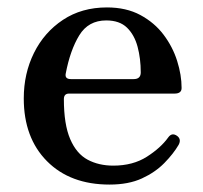

<svg xmlns="http://www.w3.org/2000/svg" viewBox="-20 -485 547 517"><path d="M275 12Q169 12 106.5 -51Q44 -114 44 -220Q44 -287 71.5 -342.5Q99 -398 149.5 -431.5Q200 -465 268 -465Q320 -465 358 -444.5Q396 -424 420.5 -391.5Q445 -359 457 -321Q469 -283 469 -248Q469 -233 450 -233H166Q152 -233 152 -218Q152 -150 169 -110.5Q186 -71 216 -55Q246 -39 285 -39Q338 -39 375.5 -63Q413 -87 433 -115Q443 -129 457 -119Q469 -110 461 -95Q447 -71 422.5 -46Q398 -21 362 -4.5Q326 12 275 12ZM171 -272H340Q359 -272 359 -290Q359 -327 350.5 -359Q342 -391 322 -410.5Q302 -430 266 -430Q218 -430 193.5 -390Q169 -350 157 -287Q154 -272 171 -272Z"/></svg>

Font: Zen Old Mincho SemiBold
Style: Regular
Weight: 600
Version: Version 1.500